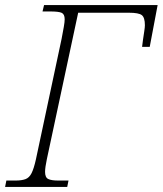

<svg xmlns="http://www.w3.org/2000/svg" viewBox="-35 -734 639 754"><path d="M-15 0 -10 -25H26Q50 -25 65 -30.5Q80 -36 89 -54Q98 -72 106 -108L207 -582Q212 -608 215.5 -628Q219 -648 219 -658Q219 -678 207.5 -683.5Q196 -689 162 -689H132L138 -714H584L553 -550H523Q524 -560 526.5 -577.5Q529 -595 531.5 -611Q534 -627 534 -635Q534 -665 522 -674.5Q510 -684 471 -684H272L149 -109Q142 -76 142 -59Q142 -37 154.5 -31Q167 -25 193 -25H234L229 0Z"/></svg>

Font: Noto Serif ExtraLight
Style: Italic
Weight: 200
Italic angle: -12°
Designer: Monotype Design Team
Foundry: Monotype Imaging Inc.
Version: Version 2.014; ttfautohint (v1.8.4.7-5d5b)